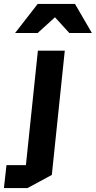

<svg xmlns="http://www.w3.org/2000/svg" viewBox="-66 -758 488 978"><path d="M264 -500 198 133 74 200H-46L-33 83H66L127 -500ZM126 -738H316L402 -590H287L214 -670L126 -590H11Z"/></svg>

Font: Quantico
Style: Bold Italic
Weight: 700
Italic angle: -12°
Designer: Matt Desmond
Foundry: MADtype
Version: Version 2.002